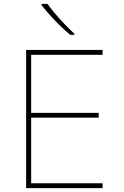

<svg xmlns="http://www.w3.org/2000/svg" viewBox="-20 -972 640 992"><path d="M115 0V-714H510V-689H141V-389H490V-364H141V-25H510V0ZM343 -792Q303 -825 262 -868Q221 -911 195 -945V-952H225Q240 -931 264 -902.5Q288 -874 315 -846Q342 -818 364 -798V-792Z"/></svg>

Font: Noto Sans Mono Thin
Style: Regular
Weight: 100
Designer: Monotype Design Team
Foundry: Monotype Imaging Inc.
Version: Version 2.014